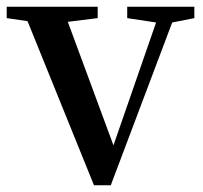

<svg xmlns="http://www.w3.org/2000/svg" viewBox="-24 -546 606 572"><path d="M555 -526H355V-492L441 -479L314 -113L178 -481L267 -492V-526H-4V-492L58 -483L256 6H306L489 -479L555 -492Z"/></svg>

Font: Source Han Serif CN SemiBold
Style: Regular
Weight: 600
Designer: Ryoko NISHIZUKA 西塚涼子 (kana & ideographs); Frank Grießhammer (Latin, Greek & Cyrillic); Wenlong ZHANG 张文龙 (bopomofo); San
Foundry: Adobe Systems Incorporated
Version: Version 1.000;PS 1;hotconv 16.6.53;makeotf.lib2.5.65590